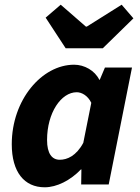

<svg xmlns="http://www.w3.org/2000/svg" viewBox="-20 -784 594 816"><path d="M170 12C221 12 279 -17 324 -64H326L325 0H442L541 -497H426L404 -445H402C383 -484 339 -509 295 -509C158 -509 30 -360 30 -171C30 -53 83 12 170 12ZM234 -105C201 -105 180 -131 180 -189C180 -305 240 -392 306 -392C327 -392 353 -378 368 -347L334 -177C304 -121 265 -105 234 -105ZM259 -579H417L547 -706L497 -764L349 -671H345L238 -764L174 -709Z"/></svg>

Font: Source Sans Pro
Style: Bold Italic
Weight: 700
Italic angle: -11°
Designer: Paul D. Hunt
Foundry: Adobe Systems Incorporated
Version: Version 3.006;hotconv 1.0.111;makeotfexe 2.5.65597